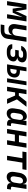

<svg xmlns="http://www.w3.org/2000/svg" viewBox="2310 -2910 780 5440"><g transform="rotate(90 2700.0 -190.0)"><path d="M12 0 99 -550H247L282 -343Q288 -309 291 -279Q294 -249 294 -234Q299 -249 310 -279Q321 -309 337 -343L435 -550H587L500 0H384L398 -94Q406 -144 418.5 -208.5Q431 -273 444.5 -336Q458 -399 468 -444L339 -159H225L184 -443Q181 -400 174.5 -339.5Q168 -279 160 -214Q152 -149 143 -94L128 0Z M674 180 691 76H856Q942 76 954 -3L961 -46L979 -155H976Q959 -101 916 -70.5Q873 -40 812 -40Q731 -40 691 -94Q651 -148 665 -239L715 -550H840L792 -252Q785 -202 807 -175Q829 -148 875 -148Q921 -148 952 -176Q983 -204 991 -256L1038 -550H1163L1077 0Q1063 84 1000.5 132Q938 180 842 180Z M1428 7Q1338 7 1285.5 -34.5Q1233 -76 1233 -148H1357Q1360 -123 1383 -109Q1406 -95 1444 -95H1497Q1536 -95 1561.5 -113.5Q1587 -132 1593 -163Q1597 -195 1577.5 -213Q1558 -231 1518 -231H1392L1409 -331H1530Q1567 -331 1589.5 -348Q1612 -365 1616 -394Q1626 -455 1550 -455H1502Q1467 -455 1440.5 -440Q1414 -425 1403 -400H1279Q1302 -471 1366.5 -514Q1431 -557 1518 -557H1565Q1660 -557 1708 -516.5Q1756 -476 1745 -406Q1737 -359 1702 -327.5Q1667 -296 1613 -288Q1672 -280 1699.5 -245.5Q1727 -211 1718 -155Q1706 -81 1642 -37Q1578 7 1481 7Z M1803 0 1890 -550H2000L1971 -364H2010Q2098 -364 2142.5 -314Q2187 -264 2174 -180Q2160 -94 2102.5 -47Q2045 0 1953 0ZM2199 0 2286 -550H2396L2309 0ZM1928 -94H1967Q2009 -94 2036.5 -117.5Q2064 -141 2070 -180Q2077 -222 2057 -246Q2037 -270 1995 -270H1956Z M2437 0 2524 -550H2649L2614 -334H2691L2859 -550H3005L2796 -280L2921 0H2785L2687 -228H2598L2562 0Z M3187 10Q3136 10 3102.5 -16.5Q3069 -43 3055.5 -90.5Q3042 -138 3052 -200L3076 -349Q3086 -412 3115 -459.5Q3144 -507 3186 -533.5Q3228 -560 3278 -560Q3330 -560 3361 -529Q3392 -498 3393 -445H3395L3409 -550H3534L3471 -151Q3468 -132 3478 -121Q3488 -110 3506 -110H3551L3534 0H3481Q3423 0 3391.5 -32.5Q3360 -65 3369 -117L3370 -126Q3353 -65 3303 -27.5Q3253 10 3187 10ZM3249 -98Q3289 -98 3318 -127.5Q3347 -157 3354 -206L3376 -344Q3384 -393 3364.5 -422.5Q3345 -452 3304 -452Q3264 -452 3235.5 -422.5Q3207 -393 3200 -344L3178 -206Q3171 -157 3189.5 -127.5Q3208 -98 3249 -98Z M3634 0 3721 -550H3846L3812 -337H4007L4040 -550H4165L4078 0H3953L3988 -221H3794L3759 0Z M4393 0 4463 -435H4274L4292 -550H4794L4776 -435H4588L4519 0Z M4987 10Q4936 10 4902.5 -16.5Q4869 -43 4855.5 -90.5Q4842 -138 4852 -200L4876 -349Q4886 -412 4915 -459.5Q4944 -507 4986 -533.5Q5028 -560 5078 -560Q5130 -560 5161 -529Q5192 -498 5193 -445H5195L5209 -550H5334L5271 -151Q5268 -132 5278 -121Q5288 -110 5306 -110H5351L5334 0H5281Q5223 0 5191.5 -32.5Q5160 -65 5169 -117L5170 -126Q5153 -65 5103 -27.5Q5053 10 4987 10ZM5049 -98Q5089 -98 5118 -127.5Q5147 -157 5154 -206L5176 -344Q5184 -393 5164.5 -422.5Q5145 -452 5104 -452Q5064 -452 5035.5 -422.5Q5007 -393 5000 -344L4978 -206Q4971 -157 4989.5 -127.5Q5008 -98 5049 -98Z"/></g></svg>

Font: JetBrains Mono NL
Style: Bold Italic
Weight: 700
Italic angle: -9°
Designer: Philipp Nurullin, Konstantin Bulenkov
Foundry: JetBrains
Version: Version 2.304; ttfautohint (v1.8.4.7-5d5b)